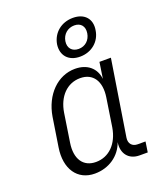

<svg xmlns="http://www.w3.org/2000/svg" viewBox="-150 -926 900 1039"><g transform="rotate(-20 300.0 -406.5)"><path d="M358 -612C424 -612 476 -655 485 -718C496 -781 458 -823 392 -823C325 -823 274 -781 263 -718C254 -655 292 -612 358 -612ZM365 -654C327 -654 305 -680 311 -718C317 -756 347 -782 385 -782C423 -782 443 -756 437 -718C431 -680 403 -654 365 -654ZM217 10C298 10 365 -36 390 -108C380 -45 415 0 477 0H524L533 -60H488C457 -60 438 -81 443 -114L512 -550H446L432 -457C425 -520 379 -560 308 -560C208 -560 126 -478 106 -358L80 -191C61 -72 117 10 217 10ZM244 -47C171 -47 133 -103 147 -193L172 -356C186 -446 242 -503 317 -503C391 -503 429 -446 415 -356L390 -193C375 -103 319 -47 244 -47Z"/></g></svg>

Font: JetBrains Mono ExtraLight
Style: Italic
Weight: 240
Italic angle: -9°
Monospace: yes
Designer: Philipp Nurullin, Konstantin Bulenkov
Foundry: JetBrains
Version: Version 2.305